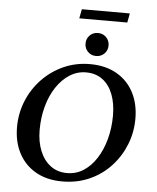

<svg xmlns="http://www.w3.org/2000/svg" viewBox="-63 -1032 899 1096"><g transform="rotate(5 386.0 -484.5)"><path d="M335 10Q246 10 182.5 -26.5Q119 -63 85 -127.5Q51 -192 51 -277Q51 -356 80 -427Q109 -498 161.5 -553Q214 -608 284 -639.5Q354 -671 436 -671Q524 -671 588 -634.5Q652 -598 686 -533Q720 -468 720 -383Q720 -305 692 -234.5Q664 -164 612.5 -108.5Q561 -53 490.5 -21.5Q420 10 335 10ZM358 -40Q410 -40 452.5 -67.5Q495 -95 526 -143.5Q557 -192 574 -255.5Q591 -319 591 -390Q591 -458 571 -510.5Q551 -563 512 -592.5Q473 -622 417 -622Q366 -622 323 -594.5Q280 -567 248 -519Q216 -471 198.5 -407.5Q181 -344 181 -272Q181 -204 202.5 -151.5Q224 -99 263.5 -69.5Q303 -40 358 -40ZM465 -720Q437 -720 418 -739Q399 -758 399 -786Q399 -814 418 -833Q437 -852 465 -852Q493 -852 512 -833Q531 -814 531 -786Q531 -758 512 -739Q493 -720 465 -720ZM351 -926 361 -979H636L626 -926Z"/></g></svg>

Font: Spectral SemiBold
Style: Italic
Weight: 600
Italic angle: -10°
Designer: Jean-Baptiste Levee
Foundry: Production Type
Version: Version 2.001